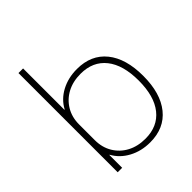

<svg xmlns="http://www.w3.org/2000/svg" viewBox="-203 -860 999 999"><g transform="rotate(-45 296.5 -360.0)"><path d="M326 10Q261 10 209 -18Q157 -46 131 -94H129V0H96V-730H130V-426H132Q158 -475 209.5 -502.5Q261 -530 326 -530Q430 -530 487.5 -459Q545 -388 545 -260Q545 -133 487.5 -61.5Q430 10 326 10ZM322 -21Q412 -21 461.5 -83Q511 -145 511 -260Q511 -375 461.5 -437Q412 -499 322 -499Q265 -499 222 -476Q179 -453 154.5 -412Q130 -371 130 -318V-202Q130 -149 154.5 -108Q179 -67 222 -44Q265 -21 322 -21Z"/></g></svg>

Font: M PLUS 2 Thin ExtraLight
Style: Regular
Weight: 250
Version: Version 1.001